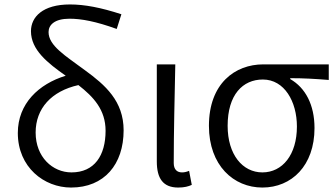

<svg xmlns="http://www.w3.org/2000/svg" viewBox="-20 -829 1509 862"><path d="M299 13C448 13 535 -91 535 -244C535 -375 453 -447 361 -514C273 -579 198 -624 198 -685C198 -717 225 -745 292 -745C345 -745 410 -733 504 -699L525 -765C433 -795 360 -809 294 -809C172 -809 119 -753 119 -689C119 -605 194 -546 275 -489C154 -452 60 -364 60 -232C60 -78 178 13 299 13ZM332 -447C400 -394 454 -336 454 -242C454 -131 404 -55 301 -55C216 -55 140 -124 140 -234C140 -342 211 -420 332 -447Z M780 13C808 13 826 8 841 1L829 -62C817 -57 807 -55 797 -55C775 -55 760 -68 760 -97C760 -234 764 -391 767 -540H684V-104C684 -28 712 13 780 13Z M1158 13C1289 13 1392 -85 1392 -254C1392 -359 1351 -435 1283 -474V-478C1343 -478 1394 -475 1456 -470V-540H1162C1035 -540 918 -454 918 -264C918 -86 1029 13 1158 13ZM1158 -55C1069 -55 1002 -135 1002 -264C1002 -404 1070 -472 1160 -472C1257 -472 1313 -373 1313 -261C1313 -134 1248 -55 1158 -55Z"/></svg>

Font: Noto Sans KR DemiLight
Style: Regular
Weight: 350
Designer: Ryoko NISHIZUKA 西塚涼子 (kana, bopomofo & ideographs); Paul D. Hunt (Latin, Greek & Cyrillic); Sandoll Communications 산돌커뮤니
Foundry: Adobe
Version: Version 2.004;hotconv 1.0.118;makeotfexe 2.5.65603